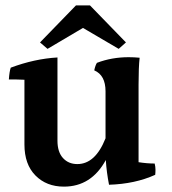

<svg xmlns="http://www.w3.org/2000/svg" viewBox="-20 -777 640 715"><path d="M289 -673 157 -595 129 -619 263 -757H315L449 -619L422 -595ZM496 -462V-173Q528 -168 556 -168Q559 -156 559 -145Q559 -134 558 -126Q483 -92 386 -89Q377 -135 374 -181Q320 -82 218 -82Q153 -82 112 -123.5Q71 -165 71 -239V-480Q56 -481 40.5 -481Q25 -481 13 -481Q15 -511 20 -525Q108 -558 194 -563V-253Q194 -211 214.5 -188.5Q235 -166 268 -166Q335 -166 373 -262V-437Q373 -497 331 -515Q335 -534 341 -543Q396 -564 459 -564Q479 -564 500 -562Q496 -526 496 -462Z"/></svg>

Font: Halant Semibold
Style: Regular
Weight: 600
Version: Version 1.100;PS 1.0;hotconv 1.0.78;makeotf.lib2.5.61930; tt